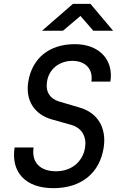

<svg xmlns="http://www.w3.org/2000/svg" viewBox="-20 -970 640 1000"><path d="M199 -810H308L399 -887L466 -810H569L451 -950H360ZM258 10C402 10 499 -67 520 -201C536 -304 489 -383 394 -410L289 -441C240 -455 216 -493 225 -545C234 -609 288 -653 357 -653C426 -653 466 -609 456 -545H555C573 -659 496 -740 370 -740C236 -740 147 -667 127 -543C112 -447 159 -374 250 -348L353 -319C407 -303 432 -257 423 -201C411 -127 352 -78 272 -78C189 -78 143 -124 155 -202H56C36 -71 115 10 258 10Z"/></svg>

Font: JetBrains Mono Medium
Style: Italic
Weight: 436
Italic angle: -9°
Monospace: yes
Designer: Philipp Nurullin, Konstantin Bulenkov
Foundry: JetBrains
Version: Version 2.305